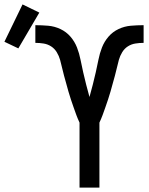

<svg xmlns="http://www.w3.org/2000/svg" viewBox="-155 -849 675 869"><path d="M205 0V-294Q197 -311 190.5 -328.5Q184 -346 178 -363.5Q172 -381 166 -398.5Q160 -416 155 -434Q150 -452 145 -470Q140 -488 135 -506Q130 -524 126 -542Q122 -560 117 -578Q112 -596 102 -612.5Q92 -629 76.5 -639Q61 -649 42.5 -652Q24 -655 5 -655V-735Q34 -735 63 -732.5Q92 -730 118.5 -717.5Q145 -705 164 -683Q183 -661 193.5 -634Q204 -607 209.5 -578.5Q215 -550 221.5 -522Q228 -494 235 -466Q242 -438 250 -410Q258 -438 265 -466Q272 -494 278.5 -522Q285 -550 290.5 -578.5Q296 -607 306.5 -634Q317 -661 336 -683Q355 -705 381.5 -717.5Q408 -730 437 -732.5Q466 -735 495 -735V-655Q476 -655 457.5 -652Q439 -649 423.5 -639Q408 -629 398 -612.5Q388 -596 383 -578Q378 -560 374 -542Q370 -524 365 -506Q360 -488 355 -470Q350 -452 345 -434Q340 -416 334 -398.5Q328 -381 322 -363.5Q316 -346 309.5 -328.5Q303 -311 295 -294V0ZM-72 -630 -135 -660 -53 -829 23 -792Z"/></svg>

Font: Iosevka Curly Medium
Style: Regular
Weight: 500
Monospace: yes
Designer: Belleve Invis
Foundry: Belleve Invis
Version: Version 22.1.2; ttfautohint (v1.8.4)